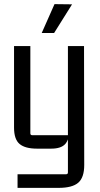

<svg xmlns="http://www.w3.org/2000/svg" viewBox="-20 -713 484 930"><path d="M300 131Q309 131 309 122V-58L316 -85Q316 -38 296 -15.5Q276 7 228 7H159Q102 7 75 -15.5Q48 -38 48 -95V-490H127V-67Q127 -58 137 -58H309V-490H387L388 86Q388 147 359 172Q330 197 264 197H65V131ZM182 -553H242L329 -692L244 -693Z"/></svg>

Font: Gemunu Libre ExtraLight
Style: Regular
Weight: 400
Version: Version 1.100